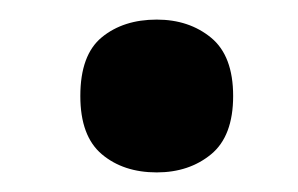

<svg xmlns="http://www.w3.org/2000/svg" viewBox="-20 -695 304 196"><path d="M62 -597Q62 -639 84 -657Q106 -675 140 -675Q173 -675 195.5 -656.5Q218 -638 218 -597Q218 -556 195.5 -537.5Q173 -519 140 -519Q106 -519 84 -537.5Q62 -556 62 -597Z"/></svg>

Font: Noto Sans Khmer UI SemiCondensed SemiBold
Style: Regular
Weight: 600
Width: 4
Designer: Danh Hong and the Monotype Design Team
Foundry: Monotype Imaging Inc.
Version: Version 2.002; ttfautohint (v1.8.4.7-5d5b)